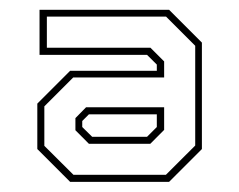

<svg xmlns="http://www.w3.org/2000/svg" viewBox="-20 -726 482 388"><path d="M121.7 -358.5 55.4 -424.8V-516.6L121.7 -582.9H296.9V-595.5L277.2 -615.1H59.9V-706.2H321.7L388 -639.9V-424.8L321.7 -358.5ZM159.7 -435.4 132.4 -462.8V-487.3L153.9 -509.2H311.7V-463.5L283.7 -435.4ZM128.5 -372.7H315.2L374.5 -431.9V-633.5L315.6 -692.4H74.7V-629.6H284L311.7 -601.9V-569.4H127.9L69.6 -511.1V-431.3ZM166.2 -449.6H277.2L296.9 -469.3V-495H159.7L146.2 -481.5V-469.3Z"/></svg>

Font: Tourney Thin ExtraLight
Style: Regular
Weight: 250
Version: Version 1.015